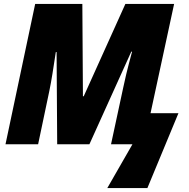

<svg xmlns="http://www.w3.org/2000/svg" viewBox="-20 -734 961 977"><path d="M526 223H730L888 -158H746L866 -714H618L406 -244H402L399 -714H159L8 0H174L231 -271C242 -323 252 -390 264 -469H268L271 0H435L648 -471H652C645 -441 629 -392 607 -288L545 0H654Z"/></svg>

Font: Noto Sans SemiCondensed Black
Style: Italic
Weight: 900
Width: 4
Italic angle: -12°
Designer: Monotype Design Team
Foundry: Monotype Imaging Inc.
Version: Version 2.013